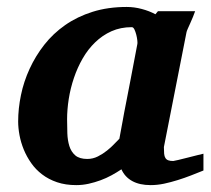

<svg xmlns="http://www.w3.org/2000/svg" viewBox="-20 -520 608 552"><path d="M375 -394Q375.5 -396 374.8 -403.8Q374 -411.6 371.8 -420.2Q369.6 -428.7 366.5 -435.3Q363.3 -441.9 358.9 -441.9Q326.7 -441.9 300.5 -430.2Q274.4 -418.5 253.7 -398.4Q232.9 -378.4 217.8 -352.1Q202.6 -325.7 192.6 -296.1Q182.6 -266.6 177.7 -235.8Q172.9 -205.1 172.9 -176.8Q172.9 -156.7 173.6 -136.7Q174.3 -116.7 179.4 -100.1Q184.6 -83.5 196.5 -73.2Q208.5 -63 231 -63Q247.1 -63 261.5 -70.3Q275.9 -77.6 287.8 -87.2Q299.8 -96.7 308.8 -106.4Q317.9 -116.2 323.2 -121.1Q326.7 -141.1 328.9 -152.1Q331.1 -163.1 332.8 -173.1Q334.5 -183.1 336.9 -195.8Q339.4 -208.5 344 -232.2Q348.6 -255.9 356 -294.2Q363.3 -332.5 375 -394ZM564.9 -29.8Q547.9 -22.9 529.1 -15.6Q510.3 -8.3 490.7 -2.2Q471.2 3.9 451.7 8.1Q432.1 12.2 413.1 12.2Q381.3 12.2 360.1 0.5Q338.9 -11.2 329.1 -33.2Q315.9 -24.4 300.8 -16.1Q285.6 -7.8 269 -1.7Q252.4 4.4 234.9 8.3Q217.3 12.2 199.2 12.2Q168.5 12.2 144 3.9Q119.6 -4.4 101.1 -18.6Q82.5 -32.7 69.6 -51.3Q56.6 -69.8 48.3 -90.1Q40 -110.4 36.1 -131.3Q32.2 -152.3 32.2 -170.9Q32.2 -208 40.3 -246.8Q48.3 -285.6 65.2 -322.3Q82 -358.9 107.4 -391.4Q132.8 -423.8 167.5 -448Q202.1 -472.2 246.3 -486.1Q290.5 -500 344.2 -500Q366.2 -500 387.9 -494.1Q409.7 -488.3 426.8 -479L434.1 -487.8H541Q538.6 -480.5 534.7 -471.2Q530.8 -461.9 526.9 -453.1Q522.9 -444.3 519.8 -437.3Q516.6 -430.2 516.1 -426.8L451.2 -97.2Q451.2 -85.9 451.9 -78.1Q452.6 -70.3 455.6 -65.7Q458.5 -61 463.9 -59.1Q469.2 -57.1 478 -57.1Q480 -57.1 492.4 -60.1Q504.9 -63 519.8 -66.9Q534.7 -70.8 547.9 -74Q561 -77.1 564.9 -78.1Z"/></svg>

Font: Charis SIL Cyr
Style: Bold Italic
Weight: 700
Italic angle: -11°
Foundry: SIL International
Version: Version 5.000